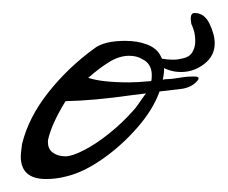

<svg xmlns="http://www.w3.org/2000/svg" viewBox="-20 -259 351 296"><path d="M51 17Q12 17 12 -18Q12 -20 12.5 -25Q13 -30 14 -37Q24 -78 54.5 -116.5Q85 -155 125 -184Q140 -196 173 -196Q192 -196 206.5 -190.5Q221 -185 227 -174Q233 -164 233 -151Q233 -149 232.5 -145Q232 -141 231 -136Q233 -137 237.5 -137Q242 -137 249 -138Q256 -139 262.5 -140Q269 -141 276 -141H280Q291 -141 282.5 -132.5Q274 -124 260 -122L226 -118Q216 -90 191.5 -62Q167 -34 137.5 -13.5Q108 7 82 13Q67 17 51 17ZM179 -132Q185 -132 193.5 -132.5Q202 -133 213 -134Q214 -136 214 -143Q214 -161 199 -168Q191 -173 179 -173Q164 -173 148.5 -163.5Q133 -154 116 -139Q137 -132 179 -132ZM81 -18Q91 -18 109.5 -27.5Q128 -37 148 -53Q168 -69 184 -87Q189 -92 194 -99.5Q199 -107 205 -115L181 -112Q125 -104 81 -103Q59 -67 54 -43Q53 -30 61 -24Q69 -18 81 -18ZM259 -148Q238 -148 220 -162Q218 -164 215.5 -168.5Q213 -173 217 -171Q222 -170 230 -168.5Q238 -167 246 -167Q251 -167 254.5 -167.5Q258 -168 262 -169Q272 -171 276.5 -178.5Q281 -186 281 -195Q281 -205 279 -211.5Q277 -218 275 -222Q275 -223 274.5 -225.5Q274 -228 274 -230Q274 -239 280 -239Q295 -239 303 -222.5Q311 -206 311 -192Q311 -173 295 -160.5Q279 -148 259 -148Z"/></svg>

Font: Allison
Style: Regular
Weight: 400
Designer: Robert E. Leuschke
Foundry: Robert E. Leuschke
Version: Version 1.010; ttfautohint (v1.8.3)